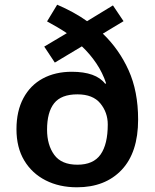

<svg xmlns="http://www.w3.org/2000/svg" viewBox="-20 -786 659 816"><path d="M223 -766Q258 -751 290 -733.5Q322 -716 350 -696L460 -763L505 -696L417 -643Q486 -577 526.5 -487.5Q567 -398 567 -278Q567 -138 497 -64Q427 10 307 10Q232 10 174 -19.5Q116 -49 83 -104Q50 -159 50 -237Q50 -314 79.5 -369Q109 -424 162 -452.5Q215 -481 285 -481Q388 -481 427 -430L431 -432Q416 -477 389.5 -516.5Q363 -556 328 -589L213 -520L168 -588L264 -645Q245 -658 223.5 -670.5Q202 -683 180 -695ZM309 -385Q240 -385 210 -347Q180 -309 180 -235Q180 -170 210.5 -128Q241 -86 309 -86Q377 -86 407.5 -129.5Q438 -173 438 -257Q438 -308 406.5 -346.5Q375 -385 309 -385Z"/></svg>

Font: Noto Sans Thai Looped SemiBold
Style: Regular
Weight: 600
Designer: Sasikarn Vongin, Ben Mitchell
Foundry: The Fontpad Ltd
Version: Version 1.001; ttfautohint (v1.8.4.7-5d5b)